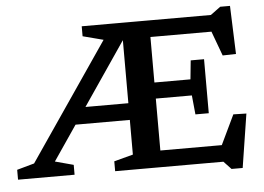

<svg xmlns="http://www.w3.org/2000/svg" viewBox="-55 -803 1252 910"><g transform="rotate(-5 571.0 -348.0)"><path d="M264 -236V-315.5H588V-236ZM509.5 -698H575.5V-652L179.5 -70.5L267 -47V0H-2V-47L80.5 -70ZM362 -650.5V-698H525L496.5 -615.5ZM926 -492V-363.5V-235H862.5L853.5 -326H611V-402.5H853.5L862.5 -492ZM1079 -503.5 1015.5 -502 957 -660.5 1000.5 -619H611V-698H976.5L1024 -733H1070.5ZM954.5 -37.5 1041.5 -219.5 1103.5 -218 1063.5 37.5H1010.5L975 0H611V-79H991.5ZM460 0V-47L550.5 -71V-698H682V0Z"/></g></svg>

Font: Newsreader 9pt Medium
Style: Regular
Weight: 500
Designer: Hugues Gentile
Foundry: Production Type
Version: Version 1.003